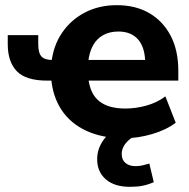

<svg xmlns="http://www.w3.org/2000/svg" viewBox="-20 -524 730 743"><path d="M461 11Q377 11 315 -17.5Q253 -46 218.5 -98Q184 -150 178 -221L190 -212H163Q80 -212 45 -248.5Q10 -285 10 -353V-388H128V-353Q128 -319 140.5 -305.5Q153 -292 182 -292H195L179 -281Q186 -347 220 -397Q254 -447 308.5 -475.5Q363 -504 432 -504Q505 -504 558 -473Q611 -442 640.5 -385.5Q670 -329 670 -251V-212H314L322 -220Q329 -160 364.5 -132Q400 -104 465 -104Q506 -104 547 -115.5Q588 -127 620 -151L660 -49Q623 -21 568 -5Q513 11 461 11ZM438 -402Q404 -402 379 -388Q354 -374 339.5 -347.5Q325 -321 321 -281L314 -292H558L542 -278Q542 -339 515 -370.5Q488 -402 438 -402ZM483 199Q423 199 389.5 170Q356 141 356 92Q356 48 385.5 11Q415 -26 463 -45L507 0Q491 7 478 18.5Q465 30 458 43.5Q451 57 451 72Q451 95 466 107Q481 119 504 119Q519 119 531.5 116Q544 113 558 109L575 181Q552 191 531 195Q510 199 483 199Z"/></svg>

Font: Nunito Sans 11pt ExtraBold
Style: Regular
Weight: 800
Version: Version 3.101;gftools[0.9.27]